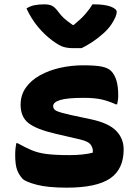

<svg xmlns="http://www.w3.org/2000/svg" viewBox="-20 -853 640 885"><path d="M356 -631H320Q291 -631 272 -637Q253 -643 224 -664Q187 -691 156 -728Q125 -765 102 -814Q119 -825 139 -829Q159 -833 184 -833Q207 -833 220.5 -826Q234 -819 250 -797Q260 -783 274.5 -769.5Q289 -756 315 -738H320Q354 -766 374 -789Q394 -812 406 -833H412Q463 -833 490.5 -822.5Q518 -812 518 -798Q518 -779 495 -743Q481 -721 456.5 -699Q432 -677 405.5 -659.5Q379 -642 356 -631ZM300 -138Q363 -138 407 -149Q411 -164 400.5 -182.5Q390 -201 350 -210L234 -237Q148 -257 111.5 -285.5Q75 -314 75 -370Q75 -415 99 -449Q123 -483 164.5 -506Q206 -529 257.5 -540.5Q309 -552 363 -552Q420 -552 449 -546Q478 -540 492 -526Q508 -510 516.5 -482.5Q525 -455 525 -411Q525 -401 523.5 -391.5Q522 -382 520 -372H514Q484 -386 451 -394Q418 -402 366 -402Q290 -402 257.5 -392Q225 -382 225 -364Q225 -349 241 -341.5Q257 -334 306 -323L400 -303Q480 -286 515 -250.5Q550 -215 550 -164Q550 -73 487.5 -30.5Q425 12 288 12Q200 12 149 -1.5Q98 -15 84 -29Q68 -46 59 -69.5Q50 -93 50 -139Q50 -156 51.5 -169Q53 -182 55 -193H61Q97 -173 126.5 -160.5Q156 -148 196 -143Q236 -138 300 -138Z"/></svg>

Font: Recursive Mn Csl St XBd
Style: Regular
Weight: 800
Monospace: yes
Version: Version 1.079;hotconv 1.0.112;makeotfexe 2.5.65598; ttfautoh